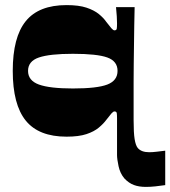

<svg xmlns="http://www.w3.org/2000/svg" viewBox="-20 -528 668 753"><path d="M628 198Q608 201 588.5 203Q569 205 552 205Q525 205 505 197.5Q485 190 468 172Q451 152 445 124Q439 96 439 80Q439 40 439 17.5Q439 -5 439 -22Q439 -39 439 -64Q439 -77 438 -84Q437 -91 429 -91Q424 -91 417 -83Q410 -75 397 -58Q386 -43 367.5 -27.5Q349 -12 319 -2Q289 8 241 8Q132 8 81 -55Q30 -118 30 -250Q30 -382 81 -445Q132 -508 241 -508Q289 -508 319 -498Q349 -488 367.5 -473Q386 -458 397 -442Q410 -425 417 -417Q424 -409 429 -409Q437 -409 438 -416Q439 -423 439 -436Q439 -447 438 -464Q437 -481 435 -500H508Q507 -463 506.5 -426Q506 -389 505.5 -352Q505 -315 504.5 -278Q504 -241 504 -204Q504 -167 504 -130Q504 -117 504 -105.5Q504 -94 504 -57Q504 -7 508 17.5Q512 42 520 52Q534 69 565 69Q574 69 579 68.5Q584 68 594.5 67Q605 66 628 63ZM90 -250Q90 -212 132.5 -196.5Q175 -181 266 -181Q361 -181 401 -196.5Q441 -212 441 -250Q441 -288 401 -302.5Q361 -317 266 -317Q175 -317 132.5 -302.5Q90 -288 90 -250Z"/></svg>

Font: Ojuju ExtraBold
Style: Regular
Weight: 800
Designer: Chisaokwu Joboson, Mirko Velimirovic
Foundry: Udi Foundry
Version: Version 1.000